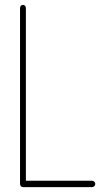

<svg xmlns="http://www.w3.org/2000/svg" viewBox="-20 -768 424 786"><path d="M86 -28V-735C86 -742 81 -748 74 -748C67 -748 62 -742 62 -735V-15C62 -8 67 -2 74 -2H357C364 -2 370 -8 370 -15C370 -22 364 -28 357 -28Z"/></svg>

Font: LS
Style: Light
Weight: 300
Designer: BSozoo
Foundry: BSozoo
Version: Version 001.000